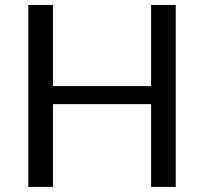

<svg xmlns="http://www.w3.org/2000/svg" viewBox="-20 -736 804 756"><path d="M672 -716.5V0H575V-326H188.5V0H91.5V-716.5H188.5V-397H575V-716.5Z"/></svg>

Font: Lato 2
Style: Regular
Weight: 400
Designer: Lukasz Dziedzic with Adam Twardoch and Botio Nikoltchev
Foundry: tyPoland Lukasz Dziedzic
Version: Version 2.015; 2015-08-06; http://www.latofonts.com/